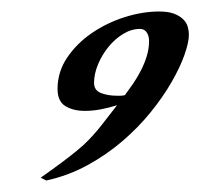

<svg xmlns="http://www.w3.org/2000/svg" viewBox="-20 -313 349 334"><path d="M197.3 -147.5Q204.1 -156.7 211.7 -167.7Q219.2 -178.7 225.3 -190.7Q231.4 -202.6 235.4 -215.6Q239.3 -228.5 239.3 -241.2Q239.3 -251 235.1 -256.8Q231 -262.7 223.6 -262.7Q208.5 -262.7 194.1 -253.9Q179.7 -245.1 168.5 -231.2Q157.2 -217.3 150.4 -200.7Q143.6 -184.1 143.6 -168.9Q143.6 -155.8 155.8 -151.1Q168 -146.5 182.6 -146.5Q186.5 -146.5 189.9 -146.5Q193.4 -146.5 197.3 -147.5ZM50.8 -3.9Q72.3 -19 87.6 -30.5Q103 -42 114.5 -51.5Q126 -61 134 -69.3Q142.1 -77.6 149.7 -86.7Q157.2 -95.7 165 -106Q172.9 -116.2 183.6 -129.9Q169.4 -125.5 155.3 -122.8Q141.1 -120.1 127.9 -120.1Q107.4 -120.1 93.8 -128.4Q80.1 -136.7 80.1 -158.2Q80.1 -188 96.9 -212.9Q113.8 -237.8 139.9 -255.6Q166 -273.4 197 -283.2Q228 -293 256.8 -293Q272.9 -293 283 -289.1Q293 -285.2 298.8 -279.3Q304.7 -273.4 306.6 -266.4Q308.6 -259.3 308.6 -252.9Q308.6 -239.3 300.8 -217.3Q293 -195.3 278.3 -169.9Q263.7 -144.5 242.2 -117.9Q220.7 -91.3 193.1 -67.6Q165.5 -43.9 132.1 -25.6Q98.6 -7.3 60.5 1Z"/></svg>

Font: Meie Script
Style: Regular
Weight: 400
Version: Version 1.001